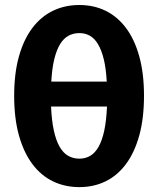

<svg xmlns="http://www.w3.org/2000/svg" viewBox="-20 -758 648 786"><path d="M305 -737.5Q364 -737.5 412.5 -713.8Q461 -690 496 -643.2Q531 -596.5 550.2 -527Q569.5 -457.5 569.5 -366Q569.5 -273.5 550.2 -203.8Q531 -134 496 -86.8Q461 -39.5 412.5 -15.8Q364 8 305 8Q245.5 8 196.5 -15.8Q147.5 -39.5 112.2 -86.8Q77 -134 57.5 -203.8Q38 -273.5 38 -366Q38 -457.5 57.5 -527Q77 -596.5 112.2 -643.2Q147.5 -690 196.5 -713.8Q245.5 -737.5 305 -737.5ZM305 -108.5Q329.5 -108.5 349.2 -120Q369 -131.5 383.5 -157Q398 -182.5 406.8 -223.2Q415.5 -264 418 -322H189Q191.5 -264 200.5 -223.2Q209.5 -182.5 224.2 -157Q239 -131.5 259.2 -120Q279.5 -108.5 305 -108.5ZM305 -622.5Q280.5 -622.5 260.5 -611.8Q240.5 -601 226 -577.2Q211.5 -553.5 202.2 -515.8Q193 -478 190 -424H417Q414 -478 404.8 -515.8Q395.5 -553.5 381.2 -577.2Q367 -601 347.8 -611.8Q328.5 -622.5 305 -622.5Z"/></svg>

Font: Lato Black
Style: Regular
Weight: 900
Designer: Lukasz Dziedzic
Foundry: tyPoland Lukasz Dziedzic
Version: Version 2.007; 2014-02-27